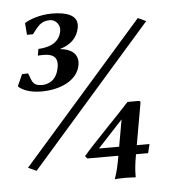

<svg xmlns="http://www.w3.org/2000/svg" viewBox="-55 -718 810 901"><g transform="rotate(-5 350.0 -267.0)"><path d="M622.7 -611 48.2 44 87 62 660.5 -593ZM148.3 -337C99.3 -337 102.1 -364 86.9 -397L58.7 -396L34 -341L36.5 -338C50.4 -326 82.1 -307 142.1 -307C235.1 -307 313.9 -346 326.1 -415C327.1 -420.4 327.5 -425.6 327.5 -430.4C327.5 -473.6 291.1 -493.4 248.6 -497L248.9 -499C295.8 -512.5 329.7 -543 338.1 -591C338.9 -595.6 339.3 -599.9 339.3 -604C339.3 -647.8 294.7 -667 222.5 -667C165.5 -667 114 -647 95.9 -635L93.5 -633L97.8 -578H125.8C152.7 -611 165.2 -637 211.2 -637C233.8 -637 255.3 -616.6 255.3 -590.5C255.3 -587.7 255 -584.9 254.5 -582C246.3 -535 208.8 -510 145.3 -507L139.9 -476C148 -477 160 -477 166 -477C198.8 -477 229.4 -469.2 229.4 -429.9C229.4 -424.8 228.8 -419.2 227.7 -413C216.1 -347 171.3 -337 148.3 -337ZM505.3 -143.7 482.9 -17H387.9ZM475.2 27C467.6 70 461.3 100 449.8 131L450.5 133C450.5 133 473.8 131 497.8 131C520.8 131 546.5 133 546.5 133L547.8 131C547.6 98 550.6 70 558.2 27L558.5 25H615.5L625.9 -17H565.9L600.5 -213C602.1 -222 595.2 -223 590.2 -223H540.2C489.2 -166 376.3 -53 319.6 13L329.5 25H475.5Z"/></g></svg>

Font: Linux Biolinum O 
Style: Bold Italic
Weight: 700
Designer: Philipp H. Poll
Foundry: Philipp H. Poll
Version: Version 1.3.2